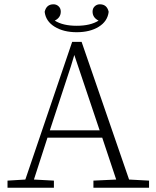

<svg xmlns="http://www.w3.org/2000/svg" viewBox="-20 -874 726 894"><path d="M15 0V-33L98 -38L316 -679H360L581 -38L674 -33V0H415V-33L521 -38L456 -233H201L138 -38L231 -33V0ZM310 -565 212 -267H444L326 -618ZM337 -724Q276 -724 234.5 -749.5Q193 -775 188 -819Q196 -854 229 -854Q243 -854 253 -844.5Q263 -835 263 -820Q263 -792 235 -778Q273 -754 337 -754Q401 -754 439 -778Q411 -792 411 -820Q411 -835 421 -844.5Q431 -854 445 -854Q478 -854 486 -819Q481 -775 440 -749.5Q399 -724 337 -724Z"/></svg>

Font: Source Serif 4 SmText Light
Style: Regular
Weight: 300
Designer: Frank Grießhammer
Foundry: Adobe
Version: Version 4.005;hotconv 1.1.0;makeotfexe 2.6.0